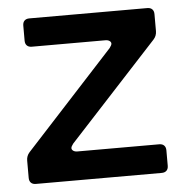

<svg xmlns="http://www.w3.org/2000/svg" viewBox="-44 -566 579 608"><g transform="rotate(-5 246.0 -262.0)"><path d="M71 -524H446Q456 -524 461.5 -518.5Q467 -513 467 -503V-449Q467 -434 457 -423L175 -117Q168 -108 168 -103Q168 -98 173 -94.5Q178 -91 186 -91H446Q456 -91 461.5 -85.5Q467 -80 467 -70V-21Q467 -11 461.5 -5.5Q456 0 446 0H46Q36 0 30.5 -5.5Q25 -11 25 -21V-76Q25 -91 35 -102L316 -408Q323 -417 323 -422Q323 -427 318 -430.5Q313 -434 305 -434H71Q61 -434 55.5 -439.5Q50 -445 50 -455V-503Q50 -513 55.5 -518.5Q61 -524 71 -524Z"/></g></svg>

Font: Shippori Antique B1
Style: Regular
Weight: 400
Designer: FONTDASU
Foundry: FONTDASU / Google Inc. / but / Adobe
Version: Version 2.001